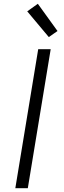

<svg xmlns="http://www.w3.org/2000/svg" viewBox="-20 -995 340 1015"><path d="M61 0 182 -735H248L127 0ZM238 -799 124 -935 180 -975 284 -831Z"/></svg>

Font: Iosevka Aile Light
Style: Italic
Weight: 300
Italic angle: -9°
Designer: Belleve Invis
Foundry: Belleve Invis
Version: Version 31.1.0; ttfautohint (v1.8.4)